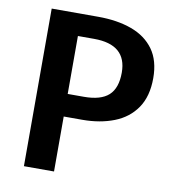

<svg xmlns="http://www.w3.org/2000/svg" viewBox="-79 -760 748 829"><g transform="rotate(10 295.5 -345.5)"><path d="M213 0H81V-691H285Q369 -691 432 -668Q495 -645 530 -596.5Q565 -548 565 -471Q565 -391 530 -340Q495 -289 433.5 -265Q372 -241 294 -241H213ZM284 -340Q358 -340 392.5 -371.5Q427 -403 427 -471Q427 -594 284 -594H213V-340Z"/></g></svg>

Font: Trujillo Medium
Style: Regular
Weight: 500
Designer: Fira Sans original fonts by bBox Type GmbH, Carrois Corporate GbR, & Edenspiekermann AG / Changes by Cristiano Sobral
Foundry: Fira Sans original fonts by bBox Type GmbH, Carrois Corporate GbR, & Edenspiekermann AG / Changes by Cristiano Sobral
Version: Version 4.301;October 17, 2021;FontCreator 14.0.0.2814 64-bi